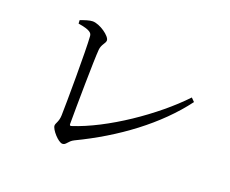

<svg xmlns="http://www.w3.org/2000/svg" viewBox="-109 -853 1219 1019"><g transform="rotate(20 500.0 -343.0)"><path d="M188 -639C257 -628 267 -614 268 -597C274 -522 272 -212 270 -151C269 -114 253 -101 253 -87C253 -65 301 -10 325 -10C346 -10 348 -34 379 -49C592 -151 783 -292 906 -457L887 -476C751 -332 519 -173 338 -115C330 -113 328 -116 328 -124C328 -216 331 -490 336 -545C339 -577 360 -589 360 -606C360 -630 296 -676 255 -676C237 -676 211 -667 187 -658Z"/></g></svg>

Font: Source Han Serif AKR9
Style: Regular
Weight: 400
Designer: Ryoko NISHIZUKA 西塚涼子 (kana & ideographs); Frank Grießhammer (Latin, Greek & Cyrillic); Sandoll Communications 산돌커뮤니케이션, 
Foundry: Adobe Systems Incorporated
Version: Version 1.005;hotconv 1.0.107;makeotfexe 2.5.65593